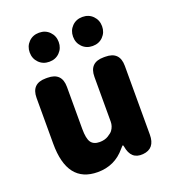

<svg xmlns="http://www.w3.org/2000/svg" viewBox="-148 -930 950 1057"><g transform="rotate(-20 327.0 -402.0)"><path d="M244 14Q66 14 66 -217V-485Q66 -569 150 -569H160Q244 -569 244 -485V-239Q244 -182 259.5 -160Q275 -138 310 -138Q340 -138 361 -151Q382 -164 389 -174Q405 -196 405 -223V-485Q405 -569 489 -569H499Q583 -569 583 -485V-82Q583 0 511 6Q440 12 427 -69Q425 -78 423 -78Q421 -78 407 -62Q344 14 244 14ZM201 -648Q164 -648 140 -672.5Q116 -697 116 -733Q116 -769 140 -793.5Q164 -818 201 -818Q238 -818 262 -793.5Q286 -769 286 -733Q286 -697 262 -672.5Q238 -648 201 -648ZM455 -648Q418 -648 394 -672.5Q370 -697 370 -733Q370 -769 394 -793.5Q418 -818 455 -818Q492 -818 516 -793.5Q540 -769 540 -733Q540 -697 516 -672.5Q492 -648 455 -648Z"/></g></svg>

Font: Resource Han Rounded TW Heavy
Style: Regular
Weight: 900
Designer: Cyano Hao (round all glyphs); Ryoko NISHIZUKA 西塚涼子 (kana, bopomofo & ideographs); Paul D. Hunt (Latin, Greek & Cyrillic)
Foundry: Cyano Hao
Version: 0.990